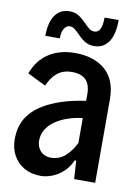

<svg xmlns="http://www.w3.org/2000/svg" viewBox="-89 -845 667 916"><g transform="rotate(10 245.0 -386.5)"><path d="M435.1 -404.3V0H333L327.6 -88.4H320.3Q306.2 -55.2 281.5 -32.5Q256.8 -9.8 228 1.5Q199.2 12.7 171.9 12.7Q127.4 12.7 93 -6.6Q58.6 -25.9 39.8 -60.3Q21 -94.7 21 -137.7Q21 -197.8 45.7 -239.3Q70.3 -280.8 119.6 -311.5Q158.2 -335.4 210.7 -352.3Q263.2 -369.1 324.2 -377.4L324.7 -397Q327.1 -451.2 304.9 -476.3Q282.7 -501.5 234.9 -501.5Q192.4 -501.5 164.6 -479Q136.7 -456.5 119.1 -415L30.3 -459Q55.7 -526.4 108.2 -559.8Q160.6 -593.3 233.4 -593.3Q326.2 -593.3 380.6 -545.9Q435.1 -498.5 435.1 -404.3ZM323.2 -173.3V-293.9Q285.2 -289.6 250.7 -277.6Q216.3 -265.6 190.9 -247.6Q136.7 -208.5 136.7 -152.8Q136.7 -130.4 146.5 -113.5Q156.2 -96.7 172.9 -88.4Q189.5 -80.1 209 -81.5Q247.6 -82.5 275.6 -107.9Q303.7 -133.3 323.2 -173.3ZM233.4 -685.1Q218.8 -700.2 208.7 -707.3Q198.7 -714.4 186.5 -714.4Q169.9 -714.4 159.4 -696.3Q148.9 -678.2 149.4 -649.4H79.1Q79.1 -714.4 103.8 -749.5Q128.4 -784.7 172.9 -784.7Q199.7 -784.7 217.8 -773.2Q235.8 -761.7 256.3 -740.7Q271.5 -725.1 282 -717.5Q292.5 -710 305.7 -710Q342.3 -710 342.3 -784.2H410.6Q410.6 -713.4 385.7 -677.5Q360.8 -641.6 315.9 -641.6Q297.4 -641.6 282.7 -647.7Q268.1 -653.8 257.8 -662.4Q247.6 -670.9 233.4 -685.1Z"/></g></svg>

Font: Decalotype Medium
Style: Regular
Weight: 500
Designer: Alfredo Marco Pradil
Foundry: Alfredo Marco Pradil
Version: Version 1.0